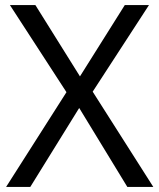

<svg xmlns="http://www.w3.org/2000/svg" viewBox="-20 -734 626 754"><path d="M582 0H480L291 -310L99 0H4L241 -372L19 -714H119L294 -434L470 -714H565L344 -374Z"/></svg>

Font: Noto Sans Modi
Style: Regular
Weight: 400
Designer: Monotype Design Team
Foundry: Monotype Imaging Inc.
Version: Version 2.003; ttfautohint (v1.8.4.7-5d5b)